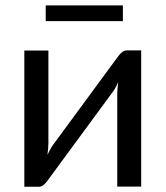

<svg xmlns="http://www.w3.org/2000/svg" viewBox="-20 -694 616 714"><path d="M505 -506.5V0H416V-344Q416 -354 417 -365.5Q418 -377 419.5 -388.5Q415 -378.5 410.5 -370Q406 -361.5 401 -354.5L156.5 -22Q151 -14 142.8 -6.8Q134.5 0.5 124.5 0.5H70.5V-506H160V-162Q160 -152.5 159 -141.2Q158 -130 156.5 -118.5Q161 -128 165.5 -136.2Q170 -144.5 174.5 -151.5L419 -484Q424.5 -492 433 -499.2Q441.5 -506.5 451.5 -506.5ZM150 -674H437V-615.5H150Z"/></svg>

Font: Lato
Style: Regular
Weight: 400
Designer: Lukasz Dziedzic with Adam Twardoch and Botio Nikoltchev
Foundry: tyPoland Lukasz Dziedzic
Version: Version 2.015; 2015-08-06; http://www.latofonts.com/